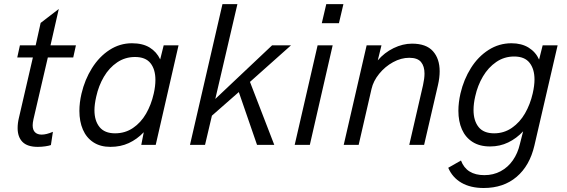

<svg xmlns="http://www.w3.org/2000/svg" viewBox="-20 -710 2781 941"><path d="M66.4 -82Q66.4 -106.9 72.8 -132.8L141.1 -428.2H64.5L77.6 -487.8H154.8L179.2 -597.7L268.1 -666L227.5 -487.8H352.1L338.9 -428.2H214.4L144 -125.5Q140.1 -107.4 140.1 -96.2Q140.1 -72.8 151.9 -61.5Q163.6 -50.3 184.1 -50.3Q207.5 -50.3 239.3 -64L229.5 1Q220.2 4.4 202.1 7.1Q184.1 9.8 165 9.8Q114.3 9.8 90.3 -14.4Q66.4 -38.6 66.4 -82Z M855 -487.8 743.2 0H672.4L684.6 -62Q651.4 -27.3 611.3 -8.8Q571.3 9.8 521 9.8Q471.7 9.8 437.5 -12.7Q403.3 -35.2 386.2 -75Q369.1 -114.7 369.1 -166.5Q369.1 -207 379.4 -251Q395.5 -319.8 430.9 -376.2Q466.3 -432.6 516.8 -465.3Q567.4 -498 626.5 -498Q679.2 -498 713.4 -477.1Q747.6 -456.1 765.1 -418.9L782.2 -487.8ZM741.7 -318.4Q741.7 -370.1 717.5 -400.4Q693.4 -430.7 641.6 -430.7Q593.3 -430.7 554.2 -404.3Q515.1 -377.9 489.3 -334Q463.4 -290 451.7 -236.8Q442.9 -198.2 442.9 -169.9Q442.9 -118.2 467.8 -87.4Q492.7 -56.6 543.9 -56.6Q593.3 -56.6 631.8 -82.8Q670.4 -108.9 695.8 -152.8Q721.2 -196.8 733.4 -251Q741.7 -287.1 741.7 -318.4Z M911.1 0 1070.3 -689.9H1143.6L1035.2 -225.1L1313.5 -487.8H1406.2L1205.1 -308.6L1324.2 0H1239.7L1150.4 -258.8L1018.6 -143.1L984.9 0Z M1557.1 -596.2 1579.1 -689.9H1663.1L1641.1 -596.2ZM1424.3 0 1536.6 -487.8H1610.4L1498.5 0Z M1776.9 -487.8H1849.6L1831.5 -414.1Q1863.8 -452.1 1908.9 -474.1Q1954.1 -496.1 1999.5 -496.1Q2068.8 -496.1 2101.8 -459.2Q2134.8 -422.4 2134.8 -360.4Q2134.8 -329.1 2126.5 -293L2058.6 0H1985.8L2053.2 -292.5Q2060.5 -325.2 2060.5 -349.6Q2060.5 -385.3 2043.5 -406Q2026.4 -426.8 1985.8 -426.8Q1945.8 -426.8 1906.5 -405.3Q1867.2 -383.8 1838.4 -348.4Q1809.6 -313 1800.8 -273.9L1737.8 0H1664.6Z M2350.6 211.4Q2286.1 211.4 2241.7 185.8Q2197.3 160.2 2176.8 112.3L2239.3 76.7Q2266.1 148.4 2354 148.4Q2397.9 148.4 2433.8 129.2Q2469.7 109.9 2493.7 75.4Q2517.6 41 2527.8 -3.4L2543.9 -66.4Q2511.7 -31.7 2470.9 -12Q2430.2 7.8 2381.8 7.8Q2330.6 7.8 2295.9 -14.4Q2261.2 -36.6 2243.9 -75.9Q2226.6 -115.2 2226.6 -167Q2226.6 -207.5 2236.8 -252Q2252.9 -320.8 2288.1 -376.7Q2323.2 -432.6 2374.5 -465.3Q2425.8 -498 2486.8 -498Q2536.1 -498 2570.8 -476.6Q2605.5 -455.1 2622.1 -418L2639.6 -487.8H2712.9L2599.1 3.4Q2576.2 102.1 2512 156.7Q2447.8 211.4 2350.6 211.4ZM2590.8 -252Q2599.6 -290.5 2599.6 -320.3Q2599.6 -371.6 2575.4 -402.3Q2551.3 -433.1 2500 -433.1Q2451.2 -433.1 2412.1 -406.2Q2373 -379.4 2346.9 -335.2Q2320.8 -291 2309.1 -237.8Q2300.8 -202.1 2300.8 -170.9Q2300.8 -118.7 2325.4 -87.6Q2350.1 -56.6 2401.9 -56.6Q2450.2 -56.6 2489 -83.5Q2527.8 -110.4 2553.2 -154.5Q2578.6 -198.7 2590.8 -252Z"/></svg>

Font: Acari Sans
Style: Italic
Weight: 400
Italic angle: -13°
Designer: Alfredo Marco Pradil and Stefan Peev
Foundry: Hanken Design Co.
Version: Version 1.045;January 11, 2019;FontCreator 11.5.0.2425 64-bi